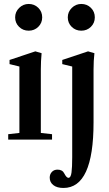

<svg xmlns="http://www.w3.org/2000/svg" viewBox="-20 -706 551 971"><path d="M56.6 -618.2Q56.6 -646 76.9 -666Q97.2 -686 125 -686Q153.8 -686 173.6 -666.5Q193.4 -647 193.4 -618.2Q193.4 -589.8 173.6 -570.3Q153.8 -550.8 125 -550.8Q96.2 -550.8 76.4 -570.3Q56.6 -589.8 56.6 -618.2ZM322.8 -618.2Q322.8 -646 343 -666Q363.3 -686 391.1 -686Q419.9 -686 439.7 -666.5Q459.5 -647 459.5 -618.2Q459.5 -589.8 439.7 -570.3Q419.9 -550.8 391.1 -550.8Q362.3 -550.8 342.5 -570.3Q322.8 -589.8 322.8 -618.2ZM21.5 0V-27.3L78.1 -33.7V-369.6L28.3 -381.8V-402.8L158.7 -446.3L190.4 -437Q186.5 -397.9 186.5 -354.5V-33.7L243.2 -27.3V0ZM300.8 244.6Q268.1 244.6 249.8 230.2Q231.4 215.8 231.4 192.4Q231.4 175.3 242.2 163.6Q252.9 151.9 271 151.9Q295.9 151.9 305.2 171.4Q316.4 193.4 326.2 193.4Q337.9 193.4 341.6 166.7Q345.2 140.1 345.2 89.4V-369.6L294.9 -381.8V-402.8L425.3 -446.3L457.5 -437Q453.1 -400.4 453.1 -353.5V-86.9Q453.1 244.6 300.8 244.6Z"/></svg>

Font: Elstob SemiBold
Style: Regular
Weight: 600
Designer: Peter S. Baker
Version: Version 1.015